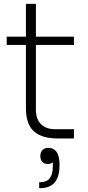

<svg xmlns="http://www.w3.org/2000/svg" viewBox="-20 -716 457 1000"><path d="M115 -153V-482H15V-525H115V-696H167V-525H365V-482H167V-144Q167 -96 193.5 -69.5Q220 -43 267 -43H365V5H278Q199 5 157 -31.5Q115 -68 115 -153ZM290 141V145Q290 264 189 264H184V233H190Q256 233 255 149V129Q246 138 229 138Q212 138 201 127.5Q190 117 190 97Q190 77 201.5 65.5Q213 54 233 54Q260 54 275 75.5Q290 97 290 141Z"/></svg>

Font: Sora-SIA ExtraLight
Style: Regular
Weight: 200
Designer: Jonathan Barnbrook, Julián Moncada
Foundry: Barnbrook Fonts
Version: Version 2.000